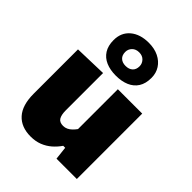

<svg xmlns="http://www.w3.org/2000/svg" viewBox="-231 -911 1039 1039"><g transform="rotate(45 289.0 -391.0)"><path d="M193 14.5Q120.5 14.5 80.8 -29.5Q41 -73.5 41 -161.5Q41 -195.5 41 -220.2Q41 -245 41 -272.5Q41 -325 41 -363Q41 -401 41 -433.2Q41 -465.5 41 -500.5L227.5 -506Q227.5 -453.5 227.5 -402.2Q227.5 -351 227.5 -297V-220.5Q227.5 -186 238.2 -168.2Q249 -150.5 276.5 -150.5Q291 -150.5 303.5 -156.5Q316 -162.5 326.5 -172.8Q337 -183 346 -195.5V-297Q346 -351 346 -399.5Q346 -448 346 -500.5H532.5Q532.5 -448 532.5 -396.5Q532.5 -345 532.5 -272.5V-214.5Q532.5 -152 532.5 -102.5Q532.5 -53 532.5 0H377L368.5 -75H353.5Q336 -49.5 312.8 -29.2Q289.5 -9 259.8 2.8Q230 14.5 193 14.5ZM286 -544.5Q242.5 -544.5 210 -558.5Q177.5 -572.5 159.5 -601Q141.5 -629.5 141.5 -672.5Q141.5 -730 181.2 -763.5Q221 -797 287 -797Q330.5 -797 363 -781Q395.5 -765 413.5 -737Q431.5 -709 431.5 -672.5Q431.5 -629 413.5 -600.8Q395.5 -572.5 362.8 -558.5Q330 -544.5 286 -544.5ZM286 -619Q312 -619 326.8 -632.8Q341.5 -646.5 341.5 -671.5Q341.5 -692 326.8 -707.8Q312 -723.5 287 -723.5Q261.5 -723.5 246.5 -708.2Q231.5 -693 231.5 -671.5Q231.5 -646.5 246.2 -632.8Q261 -619 286 -619Z"/></g></svg>

Font: Commissioner Thin ExtraBold
Style: Regular
Weight: 800
Version: Version 1.000